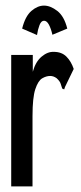

<svg xmlns="http://www.w3.org/2000/svg" viewBox="-20 -664 290 685"><path d="M20 -468H97V-408Q107 -444 128.5 -462Q150 -480 172 -479Q200 -479 217 -462Q234 -445 243 -418L212 -354L209 -345L202 -348Q199 -356 196.5 -365Q194 -374 182 -385Q171 -393 159 -393Q145 -393 130.5 -384.5Q116 -376 106 -346Q96 -316 96 -250V1H20ZM112 -539 59 -562Q70 -606 92 -625Q114 -644 137 -644Q160 -644 184.5 -625Q209 -606 220 -562L167 -540Q162 -562 154.5 -576Q147 -590 137 -590Q127 -590 121 -574.5Q115 -559 112 -539Z"/></svg>

Font: Inconsolata UltraCondensed ExtraBold
Style: Regular
Weight: 800
Width: 1
Monospace: yes
Designer: Raph Levien, Cyreal, Brenton Simpson
Foundry: Raph Levien, Cyreal, Google
Version: Version 3.001; ttfautohint (v1.8.2.53-6de2)